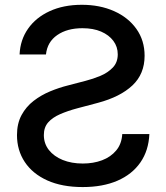

<svg xmlns="http://www.w3.org/2000/svg" viewBox="-20 -757 684 789"><path d="M319.8 11.7Q234.9 11.7 174.3 -15.6Q113.8 -43 81.8 -91.3Q49.8 -139.6 49.8 -201.7Q49.8 -249.5 68.6 -284.2Q87.4 -318.8 118.2 -342.5Q148.9 -366.2 186 -381.6Q223.1 -397 260.3 -406.2L331.5 -424.8Q362.3 -432.6 392.6 -445.3Q422.9 -458 443.4 -479.2Q463.9 -500.5 463.9 -533.7Q463.9 -564.9 445.8 -589.1Q427.7 -613.3 395.5 -627.2Q363.3 -641.1 318.8 -641.1Q255.9 -641.1 215.1 -612.8Q174.3 -584.5 168.9 -533.2H60.5Q63 -592.8 95.2 -638.9Q127.4 -685.1 184.3 -711.2Q241.2 -737.3 316.4 -737.3Q390.1 -737.3 448.5 -711.4Q506.8 -685.5 540.5 -638.2Q574.2 -590.8 574.2 -527.8Q574.2 -453.1 524.2 -406Q474.1 -358.9 382.8 -334.5L297.9 -312Q257.8 -301.3 226.6 -287.6Q195.3 -273.9 177.7 -253.7Q160.2 -233.4 160.2 -202.1Q160.2 -167 180.9 -140.6Q201.7 -114.3 237.8 -99.6Q273.9 -85 320.3 -85Q363.8 -85 399.4 -98.4Q435.1 -111.8 457.5 -138.7Q480 -165.5 482.4 -206.1H593.8Q590.8 -138.2 556.9 -89.4Q522.9 -40.5 462.6 -14.4Q402.3 11.7 319.8 11.7Z"/></svg>

Font: Inter 16pt Medium
Style: Regular
Weight: 500
Version: Version 4.001;git-66647c0bb